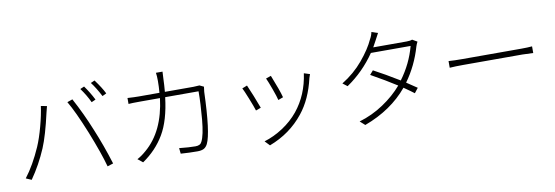

<svg xmlns="http://www.w3.org/2000/svg" viewBox="-61 -1257 5121 1771"><g transform="rotate(-10 2500.0 -371.0)"><path d="M718.8 -751 756.8 -767.6Q804.7 -701.2 839.8 -630.9L800.8 -613.3Q767.6 -684.6 718.8 -751ZM824.2 -789.1 861.3 -805.7Q919.9 -726.6 947.3 -669.9L909.2 -651.4Q865.2 -736.3 824.2 -789.1ZM233.4 -293.9Q265.6 -368.2 293.9 -473.6Q322.3 -579.1 333 -660.2L388.7 -649.4Q387.7 -645.5 374 -591.8Q327.1 -383.8 280.3 -272.5Q218.8 -127.9 131.8 -3.9L80.1 -26.4Q164.1 -135.7 233.4 -293.9ZM724.6 -342.8Q639.6 -552.7 580.1 -652.3L629.9 -669.9Q710.9 -520.5 775.4 -360.4Q841.8 -202.1 897.5 -22.5L842.8 -4.9Q808.6 -131.8 724.6 -342.8Z M1806.6 -592.8 1845.7 -574.2Q1841.8 -547.9 1839.8 -527.3Q1827.1 -144.5 1779.3 -47.9Q1764.6 -19.5 1742.7 -8.3Q1720.7 2.9 1683.6 2.9Q1607.4 2.9 1527.3 -2.9L1521.5 -55.7Q1614.3 -45.9 1673.8 -45.9Q1719.7 -45.9 1733.4 -77.1Q1762.7 -132.8 1775.9 -278.8Q1789.1 -424.8 1789.1 -541H1476.6Q1451.2 -327.1 1376 -199.7Q1300.8 -72.3 1171.9 15.6L1125 -22.5Q1163.1 -41 1210 -82Q1390.6 -235.4 1427.7 -541H1239.3Q1165 -541 1132.8 -538.1V-593.8Q1195.3 -589.8 1238.3 -589.8H1431.6Q1436.5 -648.4 1436.5 -700.2Q1436.5 -748 1431.6 -777.3H1493.2Q1491.2 -758.8 1489.3 -701.2Q1488.3 -659.2 1482.4 -589.8H1750Q1768.6 -589.8 1806.6 -592.8Z M2422.9 -548.8 2470.7 -565.4Q2530.3 -417 2546.9 -351.6L2500 -334Q2493.2 -365.2 2465.8 -440.4Q2438.5 -515.6 2422.9 -548.8ZM2774.4 -536.1 2829.1 -518.6Q2826.2 -511.7 2817.4 -484.4Q2773.4 -292 2672.9 -167Q2547.9 -9.8 2351.6 64.5L2308.6 19.5Q2399.4 -7.8 2484.4 -63.5Q2569.3 -119.1 2630.9 -194.3Q2747.1 -337.9 2774.4 -536.1ZM2191.4 -497.1 2238.3 -515.6Q2282.2 -416 2328.1 -292L2280.3 -274.4Q2268.6 -312.5 2236.3 -393.1Q2204.1 -473.6 2191.4 -497.1Z M3811.5 -668 3857.4 -641.6Q3846.7 -621.1 3839.8 -599.6Q3790 -426.8 3688.5 -287.1Q3720.7 -266.6 3786.1 -221.7L3751 -176.8Q3722.7 -199.2 3656.2 -245.1Q3503.9 -61.5 3250 32.2L3204.1 -8.8Q3326.2 -44.9 3432.1 -115.7Q3538.1 -186.5 3612.3 -273.4Q3508.8 -339.8 3374 -415L3406.2 -452.1Q3509.8 -397.5 3643.6 -315.4Q3746.1 -454.1 3788.1 -613.3H3416Q3306.6 -454.1 3151.4 -348.6L3108.4 -381.8Q3224.6 -453.1 3308.1 -553.2Q3391.6 -653.3 3429.7 -738.3Q3448.2 -770.5 3454.1 -802.7L3512.7 -783.2Q3511.7 -782.2 3478.5 -718.8Q3464.8 -692.4 3446.3 -660.2H3758.8Q3793 -660.2 3811.5 -668Z M4108.4 -352.5V-415Q4161.1 -411.1 4235.4 -411.1H4789.1Q4851.6 -411.1 4890.6 -415V-352.5Q4820.3 -356.4 4790 -356.4H4235.4Q4163.1 -356.4 4108.4 -352.5Z"/></g></svg>

Font: Gen Shin Gothic Light
Style: Regular
Weight: 200
Designer: [Source Han Sans]
Ryoko NISHIZUKA  (kana & ideographs); Paul D. Hunt (Latin, Greek & Cyrillic); Wenlong ZHANG  (bopomofo
Version: Version 1.002.20150607